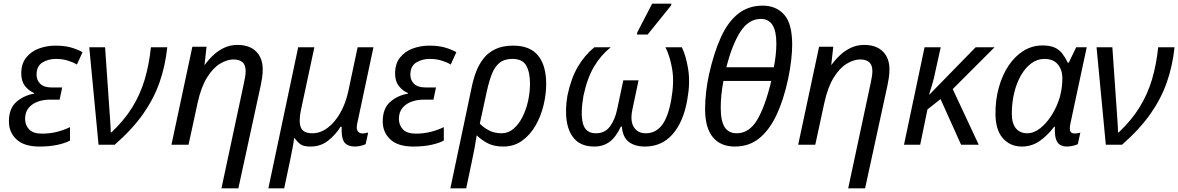

<svg xmlns="http://www.w3.org/2000/svg" viewBox="-20 -796 6480 1056"><path d="M197 10Q113 10 71 -29Q29 -68 29 -128Q29 -199 69.5 -235Q110 -271 168 -281V-284Q138 -297 117.5 -323Q97 -349 97 -392Q97 -446 124.5 -480Q152 -514 195 -529.5Q238 -545 284 -545Q333 -545 368 -535.5Q403 -526 434 -509L403 -441Q384 -453 353.5 -462.5Q323 -472 288 -472Q245 -472 213 -452Q181 -432 181 -385Q181 -355 201.5 -335Q222 -315 264 -315H322L308 -248H255Q219 -248 188 -237Q157 -226 137.5 -202.5Q118 -179 118 -142Q118 -108 140 -84.5Q162 -61 211 -61Q255 -61 294 -71Q333 -81 365 -97V-23Q340 -9 296.5 0.5Q253 10 197 10Z M522 0 471 -536H558L578 -247Q580 -223 582 -190Q584 -157 586.5 -124Q589 -91 589 -68H593Q663 -134 707 -205Q751 -276 775.5 -357.5Q800 -439 810 -536H900Q889 -433 857.5 -343Q826 -253 767 -169Q708 -85 611 0Z M1321 -336Q1326 -359 1328.5 -375Q1331 -391 1331 -405Q1331 -439 1313.5 -454Q1296 -469 1264 -469Q1229 -469 1190 -445.5Q1151 -422 1118.5 -369.5Q1086 -317 1067 -231L1017 0H923L1038 -539H1116L1105 -440H1107Q1126 -467 1152.5 -492Q1179 -517 1212.5 -533Q1246 -549 1286 -549Q1352 -549 1388.5 -513Q1425 -477 1425 -414Q1425 -391 1421.5 -367.5Q1418 -344 1414 -326L1291 240H1198Z M1456 240 1620 -536H1709L1635 -190Q1622 -128 1634.5 -95.5Q1647 -63 1698 -63Q1742 -63 1782 -93Q1822 -123 1852 -176Q1882 -229 1896 -296L1947 -536H2034L1945 -118Q1938 -87 1947.5 -74.5Q1957 -62 1974 -62Q1982 -62 1991 -64Q2000 -66 2005 -67L1991 -3Q1983 1 1966 5.5Q1949 10 1932 10Q1895 10 1876 -11Q1857 -32 1859 -99H1853Q1827 -56 1785.5 -23Q1744 10 1688 10Q1649 10 1632.5 -2.5Q1616 -15 1601 -35H1597Q1596 -17 1590 13Q1584 43 1576 84L1543 240Z M2253 10Q2169 10 2127 -29Q2085 -68 2085 -128Q2085 -199 2125.5 -235Q2166 -271 2224 -281V-284Q2194 -297 2173.5 -323Q2153 -349 2153 -392Q2153 -446 2180.5 -480Q2208 -514 2251 -529.5Q2294 -545 2340 -545Q2389 -545 2424 -535.5Q2459 -526 2490 -509L2459 -441Q2440 -453 2409.5 -462.5Q2379 -472 2344 -472Q2301 -472 2269 -452Q2237 -432 2237 -385Q2237 -355 2257.5 -335Q2278 -315 2320 -315H2378L2364 -248H2311Q2275 -248 2244 -237Q2213 -226 2193.5 -202.5Q2174 -179 2174 -142Q2174 -108 2196 -84.5Q2218 -61 2267 -61Q2311 -61 2350 -71Q2389 -81 2421 -97V-23Q2396 -9 2352.5 0.5Q2309 10 2253 10Z M2574 -315Q2583 -360 2598.5 -401Q2614 -442 2639.5 -474.5Q2665 -507 2705 -526Q2745 -545 2803 -545Q2895 -545 2939.5 -490.5Q2984 -436 2984 -334Q2984 -277 2969.5 -217Q2955 -157 2925.5 -105.5Q2896 -54 2851.5 -22Q2807 10 2748 10Q2699 10 2664.5 -7Q2630 -24 2602 -52Q2596 -13 2589.5 21.5Q2583 56 2574 98L2544 240H2457ZM2739 -63Q2775 -63 2804 -87.5Q2833 -112 2853.5 -152.5Q2874 -193 2884.5 -241Q2895 -289 2895 -335Q2895 -398 2874.5 -435Q2854 -472 2798 -472Q2754 -472 2727.5 -450.5Q2701 -429 2685.5 -389.5Q2670 -350 2658 -296L2619 -116Q2639 -95 2669 -79Q2699 -63 2739 -63Z M3249 10Q3182 10 3145 -26.5Q3108 -63 3097.5 -127Q3087 -191 3101 -271Q3121 -366 3158.5 -429.5Q3196 -493 3249 -536H3339Q3285 -493 3247.5 -430Q3210 -367 3189 -269Q3172 -172 3186 -117.5Q3200 -63 3257 -63Q3307 -63 3334.5 -100Q3362 -137 3374 -193L3408 -354H3492L3458 -193Q3445 -131 3466 -97Q3487 -63 3532 -63Q3586 -63 3620.5 -107.5Q3655 -152 3672 -249Q3689 -344 3677 -415.5Q3665 -487 3640 -536H3730Q3753 -490 3765 -415Q3777 -340 3760 -247Q3739 -126 3679.5 -58Q3620 10 3527 10Q3472 10 3438.5 -15.5Q3405 -41 3400 -100H3395Q3367 -41 3332 -15.5Q3297 10 3249 10ZM3483 -606 3485 -618 3567 -776H3673L3671 -766L3542 -606Z M3858 -196Q3858 -240 3863.5 -289Q3869 -338 3879 -384Q3906 -505 3944.5 -590Q3983 -675 4039.5 -720Q4096 -765 4175 -765Q4248 -765 4292.5 -716Q4337 -667 4337 -550Q4337 -513 4331.5 -464Q4326 -415 4314 -359Q4290 -247 4251 -164Q4212 -81 4156 -35.5Q4100 10 4022 10Q3943 10 3900.5 -41.5Q3858 -93 3858 -196ZM3975 -426H4236Q4243 -460 4246.5 -494.5Q4250 -529 4250 -557Q4250 -692 4165 -692Q4098 -692 4052.5 -622Q4007 -552 3975 -426ZM3944 -204Q3944 -131 3965.5 -97Q3987 -63 4032 -63Q4100 -63 4144 -136Q4188 -209 4222 -351H3959Q3951 -310 3947.5 -273.5Q3944 -237 3944 -204Z M4768 -336Q4773 -359 4775.5 -375Q4778 -391 4778 -405Q4778 -439 4760.5 -454Q4743 -469 4711 -469Q4676 -469 4637 -445.5Q4598 -422 4565.5 -369.5Q4533 -317 4514 -231L4464 0H4370L4485 -539H4563L4552 -440H4554Q4573 -467 4599.5 -492Q4626 -517 4659.5 -533Q4693 -549 4733 -549Q4799 -549 4835.5 -513Q4872 -477 4872 -414Q4872 -391 4868.5 -367.5Q4865 -344 4861 -326L4738 240H4645Z M4952 0 5065 -536H5154L5124 -401Q5117 -364 5106.5 -330Q5096 -296 5090 -276H5092L5346 -536H5450L5220 -306L5363 0H5266L5153 -251L5081 -194L5041 0Z M5600 10Q5536 10 5495.5 -36Q5455 -82 5455 -173Q5455 -249 5474 -316.5Q5493 -384 5527.5 -435.5Q5562 -487 5609.5 -516.5Q5657 -546 5714 -546Q5755 -546 5780.5 -534.5Q5806 -523 5822.5 -501.5Q5839 -480 5853 -451H5858L5899 -536H5957L5871 -134Q5868 -121 5866 -109.5Q5864 -98 5864 -89Q5864 -76 5870 -69Q5876 -62 5892 -62Q5899 -62 5906.5 -63Q5914 -64 5922 -67L5908 -3Q5900 1 5882.5 5.5Q5865 10 5849 10Q5828 10 5812 1.5Q5796 -7 5788 -30.5Q5780 -54 5782 -99H5778Q5741 -50 5697.5 -20Q5654 10 5600 10ZM5630 -63Q5666 -63 5701 -90.5Q5736 -118 5764.5 -163Q5793 -208 5809 -262Q5817 -291 5820 -317.5Q5823 -344 5823 -365Q5823 -412 5798 -442Q5773 -472 5724 -472Q5685 -472 5652 -447.5Q5619 -423 5595 -381Q5571 -339 5558 -285Q5545 -231 5545 -172Q5545 -117 5567.5 -90Q5590 -63 5630 -63Z M6062 0 6011 -536H6098L6118 -247Q6120 -223 6122 -190Q6124 -157 6126.5 -124Q6129 -91 6129 -68H6133Q6203 -134 6247 -205Q6291 -276 6315.5 -357.5Q6340 -439 6350 -536H6440Q6429 -433 6397.5 -343Q6366 -253 6307 -169Q6248 -85 6151 0Z"/></svg>

Font: Noto Sans
Style: Italic
Weight: 400
Italic angle: -12°
Designer: Monotype Design Team
Foundry: Monotype Imaging Inc.
Version: Version 2.013; ttfautohint (v1.8.4.7-5d5b)